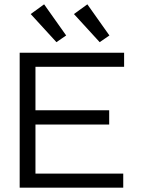

<svg xmlns="http://www.w3.org/2000/svg" viewBox="-20 -868 665 888"><path d="M71 0V-624H554V-559H144V-358H485V-292H144V-65H550V0ZM241 -673 122 -803 184 -848 286 -704ZM441 -673 322 -803 384 -848 486 -704Z"/></svg>

Font: Inconsolata Expanded Thin
Style: Regular
Weight: 100
Width: 7
Monospace: yes
Designer: Raph Levien, Cyreal, Brenton Simpson
Foundry: Raph Levien, Cyreal, Google
Version: Version 3.100; ttfautohint (v1.8.4.7-5d5b)